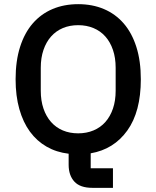

<svg xmlns="http://www.w3.org/2000/svg" viewBox="-20 -730 752 923"><path d="M523 173H424Q365 173 337.5 143Q310 113 310 62V9Q251 2 204 -25Q157 -52 124 -97Q91 -142 73 -205.5Q55 -269 55 -349Q55 -437 76.5 -504.5Q98 -572 137.5 -617.5Q177 -663 232.5 -686.5Q288 -710 356 -710Q424 -710 479.5 -686.5Q535 -663 574.5 -617.5Q614 -572 635.5 -504.5Q657 -437 657 -349Q657 -193 592 -102.5Q527 -12 416 7V79H523ZM356 -89Q396 -89 429.5 -103Q463 -117 486.5 -143.5Q510 -170 523 -208Q536 -246 536 -294V-404Q536 -452 523 -490Q510 -528 486.5 -554.5Q463 -581 429.5 -595Q396 -609 356 -609Q315 -609 282 -595Q249 -581 225.5 -554.5Q202 -528 189 -490Q176 -452 176 -404V-294Q176 -246 189 -208Q202 -170 225.5 -143.5Q249 -117 282 -103Q315 -89 356 -89Z"/></svg>

Font: IBM Plex Sans Arabic Medium
Style: Regular
Weight: 500
Designer: Mike Abbink, Paul van der Laan, Pieter van Rosmalen, Wael Morcos, Khajak Apelian
Foundry: Bold Monday
Version: Version 1.1